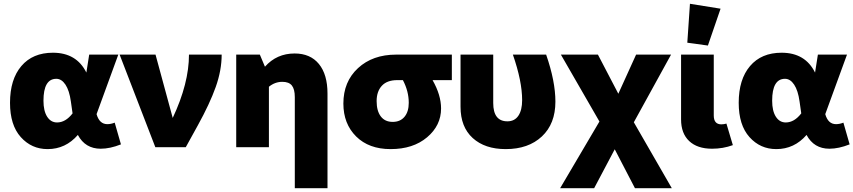

<svg xmlns="http://www.w3.org/2000/svg" viewBox="-20 -779 4516 1016"><path d="M232 10Q147 10 90 -53.5Q33 -117 33 -235Q33 -359 93 -429.5Q153 -500 260 -500Q385 -500 437 -395L452 -490H606L491 -175Q506 -122 548 -122Q567 -122 587 -130L620 -15Q562 8 513 8Q431 8 392 -65Q327 10 232 10ZM210 -246Q210 -192 229.5 -161.5Q249 -131 282 -131Q327 -131 364 -179L355 -242Q347 -300 326.5 -331Q306 -362 278 -362Q210 -362 210 -246Z M1027 -116 963 0H802L613 -490H803L894 -155Q980 -338 980 -490H1153Q1153 -407 1121.5 -318.5Q1090 -230 1027 -116Z M1230 0V-490H1355L1382 -426Q1444 -496 1539 -496Q1622 -496 1667.5 -440.5Q1713 -385 1713 -284V217H1540V-265Q1540 -307 1524.5 -326.5Q1509 -346 1474 -346Q1435 -346 1403 -320V0Z M2314 -205Q2314 -115 2240 -52.5Q2166 10 2047 10Q1932 10 1864.5 -57Q1797 -124 1797 -231Q1797 -347 1874.5 -418.5Q1952 -490 2076 -490H2371V-355H2269Q2314 -276 2314 -205ZM2058 -134Q2098 -134 2120.5 -161Q2143 -188 2143 -235Q2143 -296 2112 -355H2082Q2028 -355 2000.5 -325Q1973 -295 1973 -244Q1973 -192 1995 -163Q2017 -134 2058 -134Z M2656 10Q2546 10 2481.5 -48.5Q2417 -107 2417 -214V-490H2590V-234Q2590 -137 2665 -137Q2703 -137 2723 -166.5Q2743 -196 2743 -249Q2743 -349 2694 -490H2870Q2919 -349 2919 -241Q2919 -124 2847.5 -57Q2776 10 2656 10Z M2944 217 3152 -136 2948 -490H3144L3252 -283L3346 -490H3531L3334 -132L3535 217H3340L3233 11L3124 217Z M3726 -538 3617 -553 3631 -759 3793 -733ZM3748 8Q3670 8 3627 -32.5Q3584 -73 3584 -147V-490H3757V-168Q3757 -121 3797 -121Q3811 -121 3824 -125L3858 -11Q3806 8 3748 8Z M4088 10Q4003 10 3946 -53.5Q3889 -117 3889 -235Q3889 -359 3949 -429.5Q4009 -500 4116 -500Q4241 -500 4293 -395L4308 -490H4462L4347 -175Q4362 -122 4404 -122Q4423 -122 4443 -130L4476 -15Q4418 8 4369 8Q4287 8 4248 -65Q4183 10 4088 10ZM4066 -246Q4066 -192 4085.5 -161.5Q4105 -131 4138 -131Q4183 -131 4220 -179L4211 -242Q4203 -300 4182.5 -331Q4162 -362 4134 -362Q4066 -362 4066 -246Z"/></svg>

Font: Cantarell Extra Bold
Style: Regular
Weight: 800
Designer: Dave Crossland, Nikolaus Waxweiler, Florian Fecher, Jacques Le Bailly, Eben Sorkin, Alexei Vanyashin, Alexios Zavras, Em
Version: Version 0.303